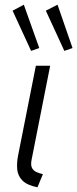

<svg xmlns="http://www.w3.org/2000/svg" viewBox="-20 -798 332 826"><path d="M141.1 7.8Q97.2 -1 77.1 -20.8Q57.1 -40.5 54.2 -68.6Q51.3 -96.7 58.1 -130.4L134.3 -515.1H195.8L116.2 -112.3Q111.3 -88.4 117.4 -76.2Q123.5 -64 136.2 -58.1Q148.9 -52.2 164.6 -48.8ZM113.8 -579.1 34.2 -752 82.5 -777.8 148.9 -591.3ZM256.8 -579.1 177.2 -752 227.5 -777.8 292 -591.3Z"/></svg>

Font: Reddit Sans Light
Style: Italic
Weight: 300
Italic angle: -11.25°
Designer: Stephen Hutchings
Version: Version 1.013